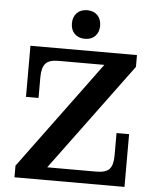

<svg xmlns="http://www.w3.org/2000/svg" viewBox="-59 -940 800 989"><g transform="rotate(5 341.0 -445.0)"><path d="M405 -762.2Q385.3 -742.2 352.1 -742.2Q318.8 -742.2 298.8 -762.2Q278.8 -782.2 278.8 -815.9Q278.8 -849.6 298.8 -869.9Q318.8 -890.1 352.1 -890.1Q385.3 -890.1 405 -869.9Q424.8 -849.6 424.8 -815.9Q424.8 -782.2 405 -762.2ZM53.2 0V-60.1L463.9 -617.2H226.1Q179.2 -617.2 160.2 -596.2Q141.1 -575.2 141.1 -524.9V-418H76.2V-682.1H627V-621.1L216.8 -65.9H472.2Q519 -65.9 538.1 -86.4Q557.1 -106.9 557.1 -155.8V-272.9H622.1V0Z"/></g></svg>

Font: Montagu Slab 144pt Medium
Style: Regular
Weight: 500
Designer: Florian Karsten
Foundry: Florian Karsten
Version: Version 1.000